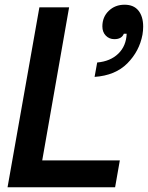

<svg xmlns="http://www.w3.org/2000/svg" viewBox="-20 -794 627 814"><path d="M468 0H12L147 -763H273L159 -114H488ZM392 -529Q448 -534 481.5 -566.5Q515 -599 517 -651H505Q496 -628 465 -628Q443 -628 428.5 -643Q414 -658 414 -682Q414 -722 441 -748Q468 -774 508 -774Q547 -774 567 -749Q587 -724 587 -681Q587 -665 584 -647Q571 -577 520 -525.5Q469 -474 381 -468Z"/></svg>

Font: Open Sauce Sans SemiBold Italic
Style: Regular
Weight: 600
Italic angle: -10°
Designer: Alfredo Marco Pradil
Foundry: Creative Sauce Fz LLC
Version: Version 1.477